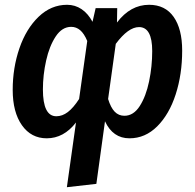

<svg xmlns="http://www.w3.org/2000/svg" viewBox="-20 -563 813 801"><path d="M740 -352Q740 -253 713 -169.5Q686 -86 636 -36Q586 14 520 14Q451 14 418 -57L382 204L259 218L297 -52Q246 14 175 14Q110 14 71.5 -40.5Q33 -95 33 -188Q33 -280 61 -361.5Q89 -443 141 -493Q193 -543 260 -543Q293 -543 320 -525Q347 -507 366 -472L379 -529H469L468 -469Q524 -543 602 -543Q669 -543 704.5 -492.5Q740 -442 740 -352ZM310 -150 344 -392Q331 -423 314.5 -437Q298 -451 277 -451Q239 -451 212.5 -411Q186 -371 172.5 -310.5Q159 -250 159 -190Q159 -78 215 -78Q240 -78 263 -95.5Q286 -113 310 -150ZM615 -350Q615 -450 560 -450Q515 -450 463 -380L431 -150Q442 -114 458.5 -97Q475 -80 499 -80Q537 -80 563 -120.5Q589 -161 602 -223.5Q615 -286 615 -350Z"/></svg>

Font: Fira Sans Condensed Medium
Style: Italic
Weight: 500
Width: 3
Italic angle: -8°
Designer: bBox Type GmbH & Carrois Corporate GbR & Edenspiekermann AG
Foundry: bBox Type GmbH & Carrois Corporate GbR & Edenspiekermann AG
Version: Version 4.301